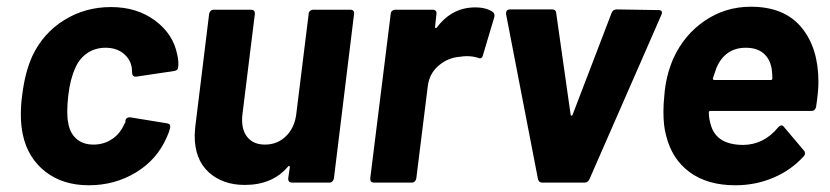

<svg xmlns="http://www.w3.org/2000/svg" viewBox="-20 -543 2467 571"><path d="M48 -142Q42 -171 42 -202Q42 -233 46 -260Q54 -327 76 -376Q108 -444 170.5 -483Q233 -522 310 -522Q387 -522 441 -482Q495 -442 507 -381Q512 -359 510 -345Q510 -334 499 -332L385 -315H383Q374 -315 373 -325L372 -341Q368 -367 347 -384Q326 -401 294 -401Q263 -401 239.5 -385Q216 -369 204 -341Q189 -309 183 -259Q180 -232 180 -211Q180 -191 183 -177Q188 -147 207.5 -130Q227 -113 258 -113Q289 -113 313.5 -129.5Q338 -146 350 -175Q352 -177 352.5 -178.5Q353 -180 353 -181V-184Q354 -190 358.5 -192.5Q363 -195 368 -194L478 -176Q488 -174 486 -163Q482 -147 476 -135Q447 -68 384 -30Q321 8 244 8Q167 8 115 -32.5Q63 -73 48 -142Z M911 -514H1023Q1028 -514 1031 -510.5Q1034 -507 1033 -502L973 -12Q972 -7 968.5 -3.5Q965 0 960 0H848Q837 0 837 -12L842 -46Q842 -49 840 -49.5Q838 -50 836 -47Q790 7 708 7Q642 7 600.5 -31Q559 -69 559 -139Q559 -148 561 -168L602 -502Q603 -507 606.5 -510.5Q610 -514 615 -514H727Q738 -514 738 -502L701 -203Q700 -197 700 -186Q700 -152 718 -132.5Q736 -113 768 -113Q805 -113 830.5 -138Q856 -163 861 -203L898 -502Q898 -507 902 -510.5Q906 -514 911 -514Z M1446 -507Q1452 -503 1450 -492L1416 -378Q1413 -366 1402 -371Q1387 -376 1367 -376Q1360 -376 1346 -374Q1311 -371 1283.5 -347Q1256 -323 1252 -285L1218 -12Q1217 -7 1213.5 -3.5Q1210 0 1205 0H1092Q1081 0 1081 -12L1142 -502Q1142 -507 1146 -510.5Q1150 -514 1155 -514H1268Q1273 -514 1276 -510.5Q1279 -507 1278 -502L1274 -464Q1273 -461 1275 -460Q1277 -459 1279 -461Q1324 -521 1393 -521Q1427 -521 1446 -507Z M1485 -503Q1485 -515 1497 -515H1622Q1633 -515 1634 -505L1677 -202Q1677 -199 1679.5 -199Q1682 -199 1683 -202L1799 -505Q1803 -515 1814 -515L1939 -513Q1945 -513 1947.5 -509.5Q1950 -506 1947 -499L1733 -10Q1728 0 1719 0H1592Q1583 0 1580 -10L1485 -501Z M2407 -225Q2404 -213 2393 -213H2093Q2088 -213 2088 -209Q2088 -189 2095 -168Q2113 -112 2191 -112Q2252 -113 2294 -164Q2299 -170 2304 -170Q2308 -170 2311 -166L2371 -95Q2374 -92 2374 -87Q2374 -82 2370 -78Q2333 -37 2280 -14.5Q2227 8 2167 8Q2084 8 2031 -31Q1978 -70 1961 -140Q1953 -168 1953 -211Q1953 -235 1956 -262Q1960 -316 1982 -368Q2014 -439 2075.5 -481Q2137 -523 2213 -523Q2312 -523 2363 -462Q2414 -401 2414 -299Q2414 -271 2407 -225ZM2111 -342Q2109 -337 2100 -310Q2100 -305 2105 -305H2272Q2277 -305 2277 -310Q2277 -322 2275 -338Q2270 -368 2250.5 -384.5Q2231 -401 2198 -401Q2137 -401 2111 -342Z"/></svg>

Font: Barlow
Style: Bold Italic
Weight: 700
Italic angle: -7°
Designer: Jeremy Tribby
Foundry: Tribby Type
Version: Version 1.422